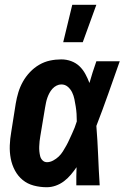

<svg xmlns="http://www.w3.org/2000/svg" viewBox="-20 -777 540 805"><path d="M176 8Q148 8 121.5 1Q95 -6 75 -22.5Q55 -39 42.5 -62.5Q30 -86 25 -112.5Q20 -139 21 -167Q22 -195 27 -223L46 -343Q50 -367 57 -390Q64 -413 76 -434.5Q88 -456 105.5 -474.5Q123 -493 144.5 -505.5Q166 -518 189.5 -523Q213 -528 237 -528Q259 -528 279 -520.5Q299 -513 313.5 -499Q328 -485 338 -466.5Q348 -448 355 -429Q361 -451 368.5 -474Q376 -497 384 -520H482Q458 -452 434 -384Q410 -316 384 -249Q389 -187 391.5 -124.5Q394 -62 398 0H300Q300 -19 300 -38Q300 -57 301 -76Q290 -60 277 -44.5Q264 -29 248 -17Q232 -5 213.5 1.5Q195 8 176 8ZM177 -97Q190 -97 203 -104Q216 -111 226 -120.5Q236 -130 243.5 -142Q251 -154 258 -166.5Q265 -179 270.5 -191.5Q276 -204 282 -216.5Q288 -229 293 -242Q298 -255 302 -268Q302 -284 301 -299.5Q300 -315 297.5 -330.5Q295 -346 292 -361Q289 -376 282.5 -389.5Q276 -403 264.5 -413Q253 -423 237 -423Q227 -423 217 -418Q207 -413 199.5 -404.5Q192 -396 187 -386.5Q182 -377 178.5 -367Q175 -357 173 -347Q171 -337 169 -326L149 -206Q147 -196 146 -185Q145 -174 144.5 -163.5Q144 -153 145 -142.5Q146 -132 148.5 -122Q151 -112 158.5 -104.5Q166 -97 177 -97ZM245 -600 283 -757H384L327 -600Z"/></svg>

Font: Iosevka Curly Slab Extrabold
Style: Italic
Weight: 800
Italic angle: -9°
Monospace: yes
Designer: Belleve Invis
Foundry: Belleve Invis
Version: Version 22.1.2; ttfautohint (v1.8.4)